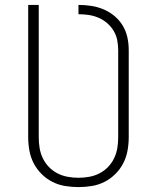

<svg xmlns="http://www.w3.org/2000/svg" viewBox="-20 -755 640 783"><path d="M300 8Q273 8 245.5 3.5Q218 -1 193.5 -13.5Q169 -26 149.5 -45.5Q130 -65 117.5 -89Q105 -113 100 -140.5Q95 -168 95 -195V-735H138V-195Q138 -173 141.5 -151.5Q145 -130 154.5 -110Q164 -90 179.5 -74Q195 -58 214.5 -48Q234 -38 256 -34Q278 -30 300 -30Q322 -30 344 -34Q366 -38 385.5 -48Q405 -58 420.5 -74Q436 -90 445.5 -110Q455 -130 458.5 -151.5Q462 -173 462 -195V-551Q462 -571 458 -591.5Q454 -612 443 -630Q432 -648 416 -661.5Q400 -675 381 -683Q362 -691 341.5 -694Q321 -697 300 -697V-735Q326 -735 352 -731Q378 -727 402 -717Q426 -707 446.5 -690Q467 -673 480.5 -650.5Q494 -628 499.5 -602.5Q505 -577 505 -551V-195Q505 -168 500 -140.5Q495 -113 482.5 -89Q470 -65 450.5 -45.5Q431 -26 406.5 -13.5Q382 -1 354.5 3.5Q327 8 300 8Z"/></svg>

Font: Iosevka Curly XLtEx
Style: Regular
Weight: 200
Width: 7
Monospace: yes
Designer: Belleve Invis
Foundry: Belleve Invis
Version: Version 11.1.0; ttfautohint (v1.8.3)